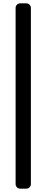

<svg xmlns="http://www.w3.org/2000/svg" viewBox="-20 -916 277 1144"><path d="M137 208H100Q89 208 81 200Q73 192 73 181V-869Q73 -880 81 -888Q89 -896 100 -896H137Q148 -896 156 -888Q164 -880 164 -869V181Q164 192 156 200Q148 208 137 208Z"/></svg>

Font: Hezaedrus
Style: Regular
Weight: 400
Designer: Hubert & Fischer
Foundry: Hubert & Fischer
Version: Version 1.10;September 3, 2019;FontCreator 11.5.0.2425 64-bi